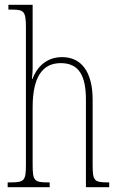

<svg xmlns="http://www.w3.org/2000/svg" viewBox="-20 -780 497 800"><path d="M12 0H187V-20H182C122 -20 116 -26 116 -96V-333C116 -459 157 -517 233 -517C311 -517 338 -462 338 -364V0H435V-20H427C371 -20 366 -29 366 -94V-364C366 -482 318 -542 239 -542C171 -542 133 -498 115 -451H113C115 -469 116 -483 116 -495V-760H15V-740H31C81 -740 88 -731 88 -664V-96C88 -26 82 -20 21 -20H12Z"/></svg>

Font: Noto Serif Devanagari ExtraCondensed Thin
Style: Regular
Weight: 100
Width: 2
Designer: Universal Thirst, Indian Type Foundry and the Monotype Design Team
Foundry: Monotype Imaging Inc.
Version: Version 2.004